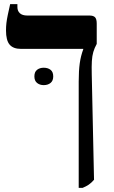

<svg xmlns="http://www.w3.org/2000/svg" viewBox="-20 -667 552 927"><path d="M360 240V-273Q360 -325 365 -361Q370 -397 382 -429V-431H81Q44 -431 26.5 -451.5Q9 -472 9 -520Q9 -539 11 -556Q13 -573 17.5 -594.5Q22 -616 29 -647H64V-633Q64 -614 76 -603Q88 -592 112 -592H412Q431 -592 439 -583.5Q447 -575 447 -553V-455Q436 -435 430.5 -416Q425 -397 423.5 -372Q422 -347 423 -307L434 201Q421 216 408.5 224.5Q396 233 379 240ZM146 -298Q146 -320 159 -330Q172 -340 191 -340Q211 -340 224 -330Q237 -320 237 -298Q237 -277 224 -266.5Q211 -256 191 -256Q172 -256 159 -266.5Q146 -277 146 -298Z"/></svg>

Font: Noto Serif Hebrew
Style: Bold
Weight: 700
Version: Version 2.003